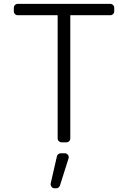

<svg xmlns="http://www.w3.org/2000/svg" viewBox="-20 -748 672 1009"><path d="M283 -21V-668H73.5Q64.6 -668 58.6 -674Q52.6 -680 52.6 -688.6V-707Q52.6 -715.6 58.6 -721.6Q64.6 -727.6 73.5 -727.6H559.3Q568.2 -727.6 574.2 -721.6Q580.3 -715.6 580.3 -707V-688.6Q580.3 -680 574.2 -674Q568.2 -668 559.3 -668H349.4V-21Q349.4 -12.1 343.4 -6Q337.4 0 328.8 0H304Q295.5 0 289.2 -6Q283 -12.1 283 -21ZM246.4 215.9 279.1 73.5Q280.9 66.4 286.6 62Q292.3 57.5 299.4 57.5H320.3Q329.2 57.5 335.2 63.7Q341.3 70 341.3 78.1Q341.3 81.3 340.2 84.5L295.1 226.9Q293 233.3 287.5 237.4Q282 241.5 275.2 241.5H266.7Q258.2 241.5 252.1 235.3Q246.1 229 246.1 220.5Q246.1 217.3 246.4 215.9Z"/></svg>

Font: DeltaSans Light
Style: Regular
Weight: 300
Designer: Rasmus Andersson
Foundry: rsms
Version: Version 3.012